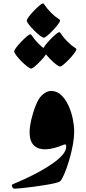

<svg xmlns="http://www.w3.org/2000/svg" viewBox="-20 -1120 513 1144"><path d="M283.7 -578.1Q319.3 -578.1 345.2 -553.2Q371.1 -528.3 388.2 -490.5Q405.3 -452.6 413.6 -411.9Q421.9 -371.1 421.9 -339.4Q421.9 -297.4 412.6 -249.3Q403.3 -201.2 389.6 -157Q376 -112.8 362.1 -81.1Q348.1 -49.3 338.9 -40.5Q333 -34.7 308.1 -28.8Q283.2 -22.9 248 -17.3Q212.9 -11.7 176.3 -6.8Q139.6 -2 109.9 1Q80.1 3.9 65.9 4.4Q58.1 4.9 52.7 -6.8Q47.4 -18.6 55.2 -22Q89.8 -36.1 132.1 -55.7Q174.3 -75.2 217 -98.6Q259.8 -122.1 295.4 -147.2Q331.1 -172.4 352.8 -197.5Q374.5 -222.7 374.5 -245.6Q374.5 -252.4 372.1 -256.8Q369.6 -261.2 362.8 -258.8Q235.4 -205.6 184.3 -251.7Q133.3 -297.9 175.3 -440.4Q198.7 -521.5 227.3 -549.8Q255.9 -578.1 283.7 -578.1ZM262.7 -814Q262.7 -807.6 250.5 -791Q238.3 -774.4 220.9 -756.1Q203.6 -737.8 188 -724.6Q172.4 -711.4 166 -711.4Q158.2 -711.4 141.8 -724.1Q125.5 -736.8 107.7 -754.9Q89.8 -772.9 77.1 -789.6Q64.5 -806.2 64.5 -814Q64.5 -820.3 76.7 -836.7Q88.9 -853 106.2 -871.1Q123.5 -889.2 138.9 -902.3Q154.3 -915.5 160.6 -915.5Q166 -915.5 175.3 -900.4Q184.6 -885.3 208.5 -860.8Q231.9 -837.4 247.3 -828.1Q262.7 -818.8 262.7 -814ZM435.1 -826.2Q435.1 -819.8 422.9 -803.2Q410.6 -786.6 393.3 -768.3Q376 -750 360.4 -736.8Q344.7 -723.6 338.4 -723.6Q330.6 -723.6 314.2 -736.3Q297.9 -749 280 -767.1Q262.2 -785.2 249.5 -801.8Q236.8 -818.4 236.8 -826.2Q236.8 -833 249 -849.4Q261.2 -865.7 278.6 -883.8Q295.9 -901.9 311.3 -915Q326.7 -928.2 333 -928.2Q338.4 -928.2 347.7 -912.8Q356.9 -897.5 380.9 -873.5Q404.3 -849.6 419.7 -840.6Q435.1 -831.5 435.1 -826.2ZM337.9 -997.6Q337.9 -991.2 325.7 -974.9Q313.5 -958.5 296.1 -940.2Q278.8 -921.9 263.2 -908.7Q247.6 -895.5 241.7 -895.5Q233.9 -895.5 217.3 -908.2Q200.7 -920.9 182.9 -939Q165 -957 152.3 -973.4Q139.6 -989.7 139.6 -997.6Q139.6 -1004.4 151.9 -1020.8Q164.1 -1037.1 181.4 -1055.2Q198.7 -1073.2 214.1 -1086.4Q229.5 -1099.6 235.8 -1099.6Q241.2 -1099.6 250.5 -1084.5Q259.8 -1069.3 283.7 -1044.9Q307.1 -1021.5 322.5 -1012.2Q337.9 -1002.9 337.9 -997.6Z"/></svg>

Font: Awami Nastaliq
Style: Bold
Weight: 700
Designer: Peter Martin, SIL International
Foundry: SIL International
Version: Version 3.100